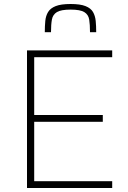

<svg xmlns="http://www.w3.org/2000/svg" viewBox="-20 -940 638 960"><path d="M115 0V-688H541V-654H151V-365H494V-331H151V-34H541V0ZM333 -920Q381 -920 407.5 -909.5Q434 -899 445 -880Q456 -861 458.5 -835.5Q461 -810 461 -779H430Q430 -817 426 -842Q422 -867 401.5 -879.5Q381 -892 333 -892Q285 -892 264.5 -879.5Q244 -867 239.5 -842Q235 -817 235 -779H204Q204 -810 206.5 -835.5Q209 -861 220.5 -880Q232 -899 258.5 -909.5Q285 -920 333 -920Z"/></svg>

Font: Saira Thin Thin
Style: Regular
Weight: 250
Version: Version 1.101